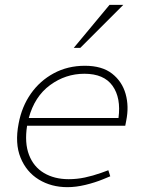

<svg xmlns="http://www.w3.org/2000/svg" viewBox="-20 -768 587 794"><path d="M259 6Q192 6 140.5 -25.5Q89 -57 65 -116Q41 -175 57 -257Q70 -327 107.5 -380.5Q145 -434 202.5 -465Q260 -496 331 -496Q402 -496 443.5 -463.5Q485 -431 499.5 -379.5Q514 -328 502 -269L498 -248H92Q81 -177 100 -127.5Q119 -78 162 -52.5Q205 -27 264 -27Q298 -27 331 -34Q364 -41 398 -53L428 -64L436 -39L407 -27Q373 -13 333.5 -3.5Q294 6 259 6ZM99 -280H470Q481 -363 445.5 -413Q410 -463 329 -463Q251 -463 187 -416Q123 -369 99 -280ZM285 -570 433 -748H490L312 -570Z"/></svg>

Font: REM Thin
Style: Italic
Weight: 250
Italic angle: -11°
Designer: Octavio Pardo
Foundry: Ashler Design
Version: Version 1.005;gftools[0.9.28]